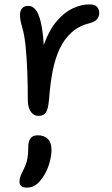

<svg xmlns="http://www.w3.org/2000/svg" viewBox="-20 -522 514 885"><path d="M157 12Q142 12 131.1 2.8Q120.2 -6.4 114.2 -23Q108.2 -39.6 108.2 -60.6Q108.2 -125.8 105.9 -189Q103.6 -252.2 98.4 -305.1Q93.2 -358 83.4 -391.8Q76.6 -415.4 74.4 -428.3Q72.2 -441.2 72.2 -454.4Q72.2 -472.2 81.7 -483.6Q91.2 -495 111 -495Q128.6 -495 143.1 -478.5Q157.6 -462 167.6 -421.6Q177.6 -381.2 182 -309.3Q186.4 -237.4 183.6 -127.2L151.6 -156.4Q159.2 -253 183.5 -319.5Q207.8 -386 242.6 -426Q277.4 -466 316.3 -483.9Q355.2 -501.8 392.6 -501.8Q417.8 -501.8 427.6 -490Q437.4 -478.2 437.4 -461Q437.4 -447.2 428.1 -434.7Q418.8 -422.2 396.6 -416.2Q345 -403.6 310.8 -373.3Q276.6 -343 255.2 -297.4Q233.8 -251.8 222.6 -193.8Q211.4 -135.8 206.4 -67.6Q203.8 -36 198.3 -18.7Q192.8 -1.4 182.9 5.3Q173 12 157 12ZM104 342.8Q69.8 342.8 69.8 315.2Q69.8 305 73.2 294.2Q76.6 283.4 88.4 259.8Q98.2 241 102.8 224.2Q107.4 207.4 108.8 190.5Q110.2 173.6 110.2 155.6Q110.2 129.2 120.8 115.4Q131.4 101.6 154 101.6Q183.2 101.6 200.3 118.1Q217.4 134.6 217.4 170.2Q217.4 201 204.4 240.5Q191.4 280 165.2 311.2Q150.4 328.8 135.7 335.8Q121 342.8 104 342.8Z"/></svg>

Font: Shantell Sans Light
Style: Regular
Weight: 300
Designer: Stephen Nixon, Anya Danilova, Shantell Martin
Foundry: Arrow Type
Version: Version 1.011;[c5ecc13dd]